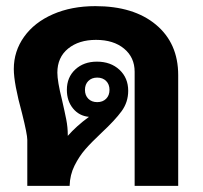

<svg xmlns="http://www.w3.org/2000/svg" viewBox="-20 -606 661 626"><path d="M561 -361V0H419V-372Q419 -419 384.5 -447.5Q350 -476 293 -476Q237 -476 202 -447.5Q167 -419 167 -369Q167 -341 182 -281Q191 -242 196 -216.5Q201 -191 201 -166V-163Q229 -195 270 -225Q238 -228 218 -252.5Q198 -277 198 -313Q198 -354 225.5 -379.5Q253 -405 296 -405Q341 -405 369.5 -378.5Q398 -352 398 -310Q398 -273 376.5 -243.5Q355 -214 311 -173Q277 -141 257.5 -118.5Q238 -96 223 -66Q208 -36 207 0H69V-150Q69 -168 52 -236Q25 -334 25 -381Q25 -439 58.5 -486Q92 -533 152.5 -559.5Q213 -586 291 -586Q416 -586 488.5 -525.5Q561 -465 561 -361ZM297 -273Q315 -273 326 -284Q337 -295 337 -313Q337 -331 326 -342Q315 -353 297 -353Q279 -353 268 -342Q257 -331 257 -313Q257 -295 268 -284Q279 -273 297 -273Z"/></svg>

Font: Sarabun ExtraBold
Style: Regular
Weight: 800
Version: Version 1.000; ttfautohint (v1.6)